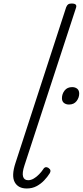

<svg xmlns="http://www.w3.org/2000/svg" viewBox="-20 -1055 470 1091"><path d="M132 16Q83 16 63.5 -20Q44 -56 68 -129L356 -1014Q361 -1026 367.5 -1030.5Q374 -1035 387 -1035Q404 -1035 410 -1029Q416 -1023 412 -1011L119 -115Q105 -73 111 -52Q117 -31 140 -31Q156 -31 172 -40.5Q188 -50 202.5 -65Q217 -80 226 -94Q229 -101 236.5 -104Q244 -107 255 -101Q265 -94 266.5 -87Q268 -80 263 -71Q250 -50 231 -30Q212 -10 187.5 3Q163 16 132 16ZM372 -461Q355 -461 343.5 -470Q332 -479 332 -497Q332 -521 347 -540.5Q362 -560 390 -560Q407 -560 418.5 -551Q430 -542 430 -523Q430 -500 415 -480.5Q400 -461 372 -461Z"/></svg>

Font: Playwrite CO ExtraLight
Style: Regular
Weight: 250
Version: Version 1.002